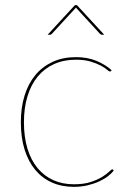

<svg xmlns="http://www.w3.org/2000/svg" viewBox="-20 -720 506 746"><path d="M411 -444Q409 -442 407 -442Q404 -442 395.8 -449.2Q387.5 -456.5 371.8 -465Q356 -473.5 332.2 -480.8Q308.5 -488 275 -488Q227.5 -488 190 -471Q152.5 -454 126.5 -422.5Q100.5 -391 86.8 -346Q73 -301 73 -245Q73 -187 86.8 -142.2Q100.5 -97.5 126 -66.8Q151.5 -36 187.2 -20Q223 -4 267 -4Q306 -4 333 -13Q360 -22 377.5 -33Q395 -44 404 -53Q413 -62 416 -62Q418 -62 420 -60L422 -58Q414.5 -47 400 -35.8Q385.5 -24.5 365.5 -15.2Q345.5 -6 320.5 0Q295.5 6 267 6Q219.5 6 181.5 -11Q143.5 -28 116.8 -60.2Q90 -92.5 75.5 -139Q61 -185.5 61 -245Q61 -302 75.5 -348.8Q90 -395.5 117.5 -428.5Q145 -461.5 184.8 -479.8Q224.5 -498 275 -498Q319.5 -498 354.2 -483.8Q389 -469.5 414 -447ZM385 -585H376Q372 -585 368 -589L278 -687Q276 -689 275 -690.5Q274 -689 272 -687L182 -589Q180.5 -587.5 178.5 -586.2Q176.5 -585 174 -585H165L271 -700H279Z"/></svg>

Font: Lato 2
Style: Regular
Weight: 100
Designer: Lukasz Dziedzic with Adam Twardoch and Botio Nikoltchev
Foundry: tyPoland Lukasz Dziedzic
Version: Version 2.015; 2015-08-06; http://www.latofonts.com/